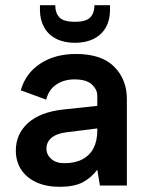

<svg xmlns="http://www.w3.org/2000/svg" viewBox="-20 -715 567 740"><path d="M404 -676Q404 -638 388 -609.5Q372 -581 341.5 -565.5Q311 -550 269 -550Q227 -550 196.5 -565.5Q166 -581 150 -610Q134 -639 134 -676V-695H193Q193 -665 209 -648Q225 -631 269 -631Q312 -631 328 -648Q344 -665 344 -695H404ZM365 0 355 -61Q331 -29 298 -12Q265 5 210 5Q158 5 120 -12.5Q82 -30 61.5 -61.5Q41 -93 41 -135Q41 -198 87.5 -240.5Q134 -283 224 -293L355 -307V-346Q355 -370 334 -389.5Q313 -409 267 -409Q227 -409 197.5 -389.5Q168 -370 158 -331L60 -367Q79 -433 135.5 -470Q192 -507 273 -507Q371 -507 420 -458Q469 -409 469 -333V0ZM355 -220 235 -205Q197 -200 178 -183.5Q159 -167 159 -142Q159 -119 177.5 -102.5Q196 -86 228 -86Q269 -86 297.5 -101Q326 -116 340.5 -144Q355 -172 355 -213Z"/></svg>

Font: Albert Sans SemiBold
Style: Regular
Weight: 600
Designer: Andreas Rasmussen
Foundry: a.Foundry
Version: Version 1.025